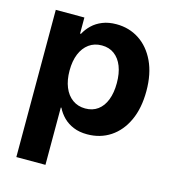

<svg xmlns="http://www.w3.org/2000/svg" viewBox="-110 -629 832 924"><g transform="rotate(15 306.0 -167.0)"><path d="M56.2 204.1V-529.3H198.7V-449.2H203.1Q216.3 -474.1 237.3 -494.1Q258.3 -514.2 288.1 -526.1Q317.9 -538.1 356.9 -538.1Q420.4 -538.1 470.5 -505.4Q520.5 -472.7 549.6 -411.4Q578.6 -350.1 578.6 -264.6Q578.6 -179.2 550.3 -117.7Q522 -56.2 471.7 -22.9Q421.4 10.3 356 10.3Q317.4 10.3 287.8 -2Q258.3 -14.2 237.5 -34.9Q216.8 -55.7 204.1 -81.5H201.2V204.1ZM315.4 -107.4Q352.1 -107.4 377.9 -126.5Q403.8 -145.5 417.5 -180.9Q431.2 -216.3 431.2 -264.6Q431.2 -313 417.5 -347.9Q403.8 -382.8 377.9 -402.1Q352.1 -421.4 315.4 -421.4Q278.3 -421.4 251.5 -401.9Q224.6 -382.3 210.2 -347.4Q195.8 -312.5 195.8 -264.6Q195.8 -217.3 210.2 -181.9Q224.6 -146.5 251.7 -127Q278.8 -107.4 315.4 -107.4Z"/></g></svg>

Font: Inter 24pt
Style: Bold
Weight: 700
Designer: Rasmus Andersson
Foundry: rsms
Version: Version 4.001;git-66647c0bb